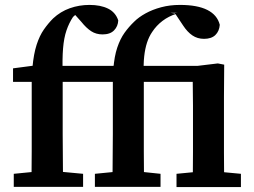

<svg xmlns="http://www.w3.org/2000/svg" viewBox="-20 -760 1033 781"><path d="M36 0V-53L138 -63H211L318 -53V0ZM108 0Q108 -36 108.5 -72Q109 -108 109 -144Q109 -180 109 -215V-427H33V-482L147 -497L110 -467L112 -486Q117 -541 129 -578Q141 -615 158.5 -640Q176 -665 196 -685Q226 -713 264 -726.5Q302 -740 344 -740Q389 -740 419.5 -725Q450 -710 461 -677Q460 -653 444 -636.5Q428 -620 397 -620Q371 -620 351 -633Q331 -646 311 -671L278 -708L293 -707H295L306 -710Q297 -706 290.5 -702Q284 -698 277 -691Q261 -667 250.5 -636.5Q240 -606 236.5 -563Q233 -520 235 -458V-215Q235 -180 235.5 -144Q236 -108 236 -72Q236 -36 237 0ZM179 -427V-492H486V-427ZM366 0V-53L468 -63H538L633 -53V0ZM437 0Q438 -36 438 -72Q438 -108 438.5 -144Q439 -180 439 -215V-427H362V-482L476 -497L441 -479Q445 -531 457 -566.5Q469 -602 486.5 -626.5Q504 -651 526 -672Q544 -690 572 -705.5Q600 -721 635.5 -730.5Q671 -740 712 -740Q783 -740 823.5 -719.5Q864 -699 874 -659Q872 -633 856 -617.5Q840 -602 810 -602Q783 -602 762.5 -616Q742 -630 725 -656L691 -707L704 -708H673L698 -704Q666 -694 641 -675Q616 -656 599 -630Q586 -611 578 -586.5Q570 -562 566.5 -530Q563 -498 565 -456V-215Q565 -180 565 -144Q565 -108 565.5 -72Q566 -36 566 0ZM698 1V-53L802 -63H854L960 -53V1ZM764 1Q764 -29 764.5 -66Q765 -103 765 -141Q765 -179 765 -211V-275Q765 -305 765 -330.5Q765 -356 764.5 -380Q764 -404 764 -427H508V-492H783L866 -502L892 -497L891 -366V-211Q891 -178 891 -140Q891 -102 891.5 -65.5Q892 -29 892 1Z"/></svg>

Font: Source Serif 4 SemiBold
Style: Regular
Weight: 600
Designer: Frank Grießhammer
Foundry: Adobe Systems Incorporated
Version: Version 4.004;hotconv 1.0.116;makeotfexe 2.5.65601